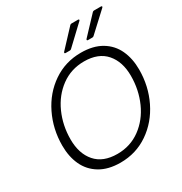

<svg xmlns="http://www.w3.org/2000/svg" viewBox="-221 -1137 1236 1306"><g transform="rotate(-30 397.0 -483.5)"><path d="M60 -288Q60 -418 114.5 -529.5Q169 -641 266 -707Q363 -773 485 -773Q581 -773 645.5 -734.5Q710 -696 741 -629Q772 -562 772 -476Q772 -346 717.5 -234.5Q663 -123 566 -56.5Q469 10 347 10Q251 10 186.5 -29Q122 -68 91 -135Q60 -202 60 -288ZM702 -467Q702 -578 644 -644.5Q586 -711 474 -711Q372 -711 293.5 -653.5Q215 -596 172.5 -501Q130 -406 130 -297Q130 -185 188 -118.5Q246 -52 358 -52Q460 -52 538.5 -109.5Q617 -167 659.5 -262Q702 -357 702 -467ZM395 -823Q389 -823 387.5 -826.5Q386 -830 390 -835L518 -972Q523 -977 530 -977H580Q587 -977 588.5 -973.5Q590 -970 585 -965L440 -828Q435 -823 428 -823ZM571 -823Q565 -823 563.5 -826.5Q562 -830 566 -835L695 -972Q700 -977 707 -977H760Q767 -977 768.5 -973.5Q770 -970 765 -965L617 -828Q612 -823 605 -823Z"/></g></svg>

Font: Open Sauce Two Light Italic
Style: Regular
Weight: 300
Italic angle: -10°
Designer: Alfredo Marco Pradil
Foundry: Creative Sauce Fz LLC
Version: Version 1.477